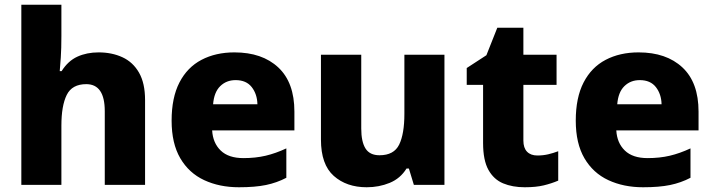

<svg xmlns="http://www.w3.org/2000/svg" viewBox="-20 -780 3011 810"><path d="M239 -628Q239 -575 236.5 -538Q234 -501 232 -480H240Q267 -523 306.5 -541Q346 -559 396 -559Q452 -559 496.5 -538.5Q541 -518 566.5 -473.5Q592 -429 592 -358V0H422V-311Q422 -425 344 -425Q284 -425 261.5 -379.5Q239 -334 239 -250V0H70V-760H239Z M969 -559Q1086 -559 1154 -495.5Q1222 -432 1222 -309V-230H875Q878 -177 911 -145Q944 -113 1007 -113Q1058 -113 1100.5 -123Q1143 -133 1188 -154V-30Q1148 -9 1102 0.5Q1056 10 988 10Q906 10 841.5 -20Q777 -50 740.5 -112.5Q704 -175 704 -271Q704 -368 737 -432Q770 -496 830 -527.5Q890 -559 969 -559ZM974 -442Q935 -442 909 -416.5Q883 -391 879 -340H1066Q1065 -383 1042 -412.5Q1019 -442 974 -442Z M1855 -549V0H1726L1705 -69H1695Q1669 -27 1624 -8.5Q1579 10 1527 10Q1442 10 1388 -38Q1334 -86 1334 -191V-549H1504V-238Q1504 -182 1522 -153.5Q1540 -125 1581 -125Q1642 -125 1664 -170Q1686 -215 1686 -300V-549Z M2247 -124Q2271 -124 2292.5 -129Q2314 -134 2335 -142V-18Q2307 -6 2274 2Q2241 10 2194 10Q2142 10 2102.5 -6.5Q2063 -23 2040.5 -63.5Q2018 -104 2018 -177V-422H1949V-493L2032 -547L2078 -663H2188V-549H2328V-422H2188V-187Q2188 -156 2203.5 -140Q2219 -124 2247 -124Z M2674 -559Q2791 -559 2859 -495.5Q2927 -432 2927 -309V-230H2580Q2583 -177 2616 -145Q2649 -113 2712 -113Q2763 -113 2805.5 -123Q2848 -133 2893 -154V-30Q2853 -9 2807 0.5Q2761 10 2693 10Q2611 10 2546.5 -20Q2482 -50 2445.5 -112.5Q2409 -175 2409 -271Q2409 -368 2442 -432Q2475 -496 2535 -527.5Q2595 -559 2674 -559ZM2679 -442Q2640 -442 2614 -416.5Q2588 -391 2584 -340H2771Q2770 -383 2747 -412.5Q2724 -442 2679 -442Z"/></svg>

Font: Noto Sans Georgian ExtraBold
Style: Regular
Weight: 800
Designer: Monotype Design Team, Akaki Razmadze
Foundry: Google LLC
Version: Version 2.005; ttfautohint (v1.8.4.7-5d5b)